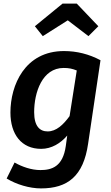

<svg xmlns="http://www.w3.org/2000/svg" viewBox="-20 -828 618 1068"><path d="M218 -627 357 -715 472 -627 527 -682 407 -808H328L174 -682ZM336 -544C118 -544 38 -354 38 -202C38 -81 99 0 209 0C267 0 317 -31 354 -74L346 -16C330 99 268 118 205 118C155 118 103 100 61 76L17 165C71 198 144 220 208 220C356 220 444 152 470 -28L539 -493C475 -527 407 -544 336 -544ZM334 -450C363 -450 382 -446 407 -436L367 -182C332 -134 293 -97 245 -97C202 -97 170 -125 170 -204C170 -314 215 -450 334 -450Z"/></svg>

Font: Fira Sans Medium
Style: Italic
Weight: 500
Italic angle: -8°
Designer: bBox Type GmbH & Carrois Corporate GbR & Edenspiekermann AG
Foundry: bBox Type GmbH & Carrois Corporate GbR & Edenspiekermann AG
Version: Version 4.301;PS 004.301;hotconv 1.0.88;makeotf.lib2.5.64775